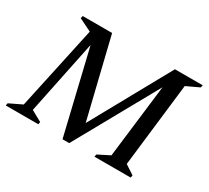

<svg xmlns="http://www.w3.org/2000/svg" viewBox="-132 -874 1188 1093"><g transform="rotate(30 462.5 -327.5)"><path d="M3 0 6 -16 89 -56 207 -603 124 -644 128 -660H321L447 -141L734 -660H917L913 -644L830 -605L766 -56L827 -16L824 0H586L589 -16L666 -55L724 -536L423 5H379L249 -540L149 -55L220 -16L217 0Z"/></g></svg>

Font: Spectral SC Medium
Style: Italic
Weight: 500
Italic angle: -10°
Designer: Jean-Baptiste Levee
Foundry: Production Type
Version: Version 2.001